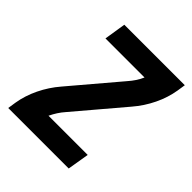

<svg xmlns="http://www.w3.org/2000/svg" viewBox="-200 -868 1001 1001"><g transform="rotate(45 300.0 -367.5)"><path d="M21 0 28 -46Q38 -107 66.5 -166Q95 -225 138 -275L360 -537Q376 -555 389 -574.5Q402 -594 411 -615H123L142 -735H588L581 -689Q571 -628 542.5 -569Q514 -510 471 -460L360 -329L249 -198Q233 -180 220.5 -160.5Q208 -141 198 -120H487L467 0Z"/></g></svg>

Font: Iosevka Curly Heavy Extended
Style: Italic
Weight: 900
Width: 7
Italic angle: -9°
Monospace: yes
Designer: Belleve Invis
Foundry: Belleve Invis
Version: Version 11.1.0; ttfautohint (v1.8.3)